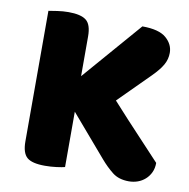

<svg xmlns="http://www.w3.org/2000/svg" viewBox="-73 -689 761 772"><g transform="rotate(10 307.5 -303.0)"><path d="M240 -227V-1Q229 2 206 5Q183 8 159 8Q106 8 85.5 -10Q65 -28 65 -75V-608Q77 -610 100 -613.5Q123 -617 146 -617Q196 -617 218 -600Q240 -583 240 -534V-372L448 -612Q516 -612 545.5 -586.5Q575 -561 575 -526Q575 -500 562 -477Q549 -454 520 -425L395 -300Q460 -228 513 -172Q566 -116 598 -81Q598 -59 590 -42Q582 -25 568.5 -13Q555 -1 538 5Q521 11 502 11Q461 11 435 -9.5Q409 -30 385 -58Z"/></g></svg>

Font: Baloo Bhai 2 ExtraBold
Style: Regular
Weight: 800
Designer: Supriya Tembe, Noopur Datye and Ek Type
Foundry: Ek Type
Version: Version 1.640;PS 1.000;hotconv 16.6.51;makeotf.lib2.5.65220;